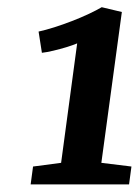

<svg xmlns="http://www.w3.org/2000/svg" viewBox="-20 -922 376 520"><path d="M69.5 -471 145.5 -481 189 -804.5Q177 -799.5 159.8 -794.2Q142.5 -789 124.8 -784.8Q107 -780.5 93.5 -779L84.5 -836.5Q103 -840.5 126.8 -848Q150.5 -855.5 175 -865Q199.5 -874.5 220.8 -884.5Q242 -894.5 255.5 -902.5L310 -889.5L254.5 -481L336 -471L329.5 -422.5H63Z"/></svg>

Font: Merriweather 24pt Black
Style: Italic
Weight: 900
Italic angle: -7.8°
Designer: Eben Sorkin
Foundry: Eben Sorkin
Version: Version 2.101